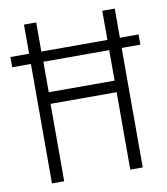

<svg xmlns="http://www.w3.org/2000/svg" viewBox="-82 -782 738 850"><g transform="rotate(-10 287.0 -357.0)"><path d="M83 0H138V-348H435V0H491V-537H575V-583H491V-714H435V-583H138V-714H83V-583H-1V-537H83ZM139 -400V-537H435V-400Z"/></g></svg>

Font: Noto Sans Devanagari Condensed Light
Style: Regular
Weight: 300
Width: 3
Designer: Jelle Bosma - Monotype Design Team
Foundry: Monotype Imaging Inc.
Version: Version 2.004